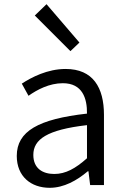

<svg xmlns="http://www.w3.org/2000/svg" viewBox="-20 -883 598 916"><path d="M217 13C285 13 347 -22 399 -66H402L410 0H476V-335C476 -465 424 -554 293 -554C206 -554 130 -514 84 -484L116 -426C157 -455 215 -486 280 -486C373 -486 396 -414 395 -341C163 -315 60 -257 60 -139C60 -41 128 13 217 13ZM239 -53C184 -53 139 -79 139 -144C139 -218 204 -264 395 -286V-128C340 -79 293 -53 239 -53ZM316 -639 359 -680 202 -863 146 -809Z"/></svg>

Font: Noto Sans HK DemiLight
Style: Regular
Weight: 350
Designer: Ryoko NISHIZUKA 西塚涼子 (kana, bopomofo & ideographs); Paul D. Hunt (Latin, Greek & Cyrillic); Sandoll Communications 산돌커뮤니
Foundry: Adobe
Version: Version 2.004;hotconv 1.0.118;makeotfexe 2.5.65603